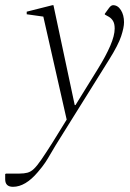

<svg xmlns="http://www.w3.org/2000/svg" viewBox="-84 -480 502 740"><path d="M-34 240Q-64 240 -64 211V191L-61 189H-9Q9 189 22 185.5Q35 182 47 170.5Q59 159 75.5 135Q92 111 118 70L173 -19L83 -416L19 -425V-435L118 -460H122L204 -75H207L293 -214Q324 -264 341 -303.5Q358 -343 358 -370Q358 -388 352 -398.5Q346 -409 336 -415L320 -424V-427L336 -449Q344 -460 352 -460Q370 -460 382 -441Q394 -422 394 -394Q394 -374 383 -340.5Q372 -307 337 -251L131 79Q117 102 108.5 117Q100 132 90 147Q80 162 62 183Q14 240 -34 240Z"/></svg>

Font: Spectral ExtraLight
Style: Italic
Weight: 275
Italic angle: -10°
Designer: Jean-Baptiste Levee
Foundry: Production Type
Version: Version 2.001